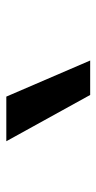

<svg xmlns="http://www.w3.org/2000/svg" viewBox="136 -972 313 626"><g transform="rotate(-90 293.0 -658.5)"><path d="M296.9 -521.5H409.2L291.5 -794.9H146Z"/></g></svg>

Font: Cascadia Code NF SemiBold
Style: Regular
Weight: 600
Monospace: yes
Designer: Aaron Bell
Foundry: Saja Typeworks
Version: Version 2404.023